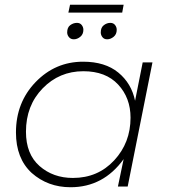

<svg xmlns="http://www.w3.org/2000/svg" viewBox="-20 -783 713 806"><path d="M493 -730H267L274 -763H499ZM290 -618Q277 -618 269.5 -627Q262 -636 262 -647Q262 -668 275 -677.5Q288 -687 303 -687Q316 -687 323 -678Q330 -669 330 -658Q330 -639 317 -628.5Q304 -618 290 -618ZM430 -618Q417 -618 410 -627Q403 -636 403 -647Q403 -667.5 415.8 -677.2Q428.5 -687 443 -687Q456 -687 463 -678Q470 -669 470 -658Q470 -639 457 -628.5Q444 -618 430 -618ZM276 3Q181 3 113 -57Q47 -118 47 -227Q47 -353 129.5 -438.5Q212 -524 329 -524Q421 -524 476.5 -478.5Q532 -433 547 -360L579 -521H620L516 0H475L499 -115Q414 3 276 3ZM286 -36Q391 -36 459.5 -110Q528 -184 528 -289Q528 -372 476 -428Q424 -484 330 -484Q229 -484 159 -412Q89 -340 89 -230Q89 -136 146 -86Q203 -36 286 -36Z"/></svg>

Font: Argentum Sans ExtraLight
Style: Italic
Weight: 200
Italic angle: -11°
Designer: Julieta Ulanovsky (font), Cristiano Sobral (main changes and remaster)
Foundry: Julieta Ulanovsky (font), Cristiano Sobral (main changes and remaster)
Version: Version 2.007;June 15, 2022;FontCreator 14.0.0.2814 64-bit; 